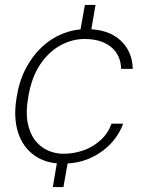

<svg xmlns="http://www.w3.org/2000/svg" viewBox="-20 -651 586 778"><path d="M194 107 215 -17H259L237 107ZM302 -508 324 -631H367L346 -508ZM234 12Q166 12 119 -21.5Q72 -55 53 -115Q34 -175 47 -254Q57 -320 83.5 -371.5Q110 -423 148 -459Q186 -495 232.5 -514Q279 -533 330 -533Q418 -533 467 -488.5Q516 -444 518 -372H471Q469 -429 429.5 -461Q390 -493 323 -493Q272 -493 224.5 -467Q177 -441 142 -388.5Q107 -336 94 -255Q84 -197 92 -154.5Q100 -112 121 -84Q142 -56 172.5 -42Q203 -28 237 -28Q280 -28 319 -42Q358 -56 388 -83.5Q418 -111 432 -150H479Q462 -103 426.5 -66.5Q391 -30 342.5 -9Q294 12 234 12Z"/></svg>

Font: DM Sans 10pt ExtraLight
Style: Italic
Weight: 250
Italic angle: -10°
Version: Version 4.004;gftools[0.9.30]